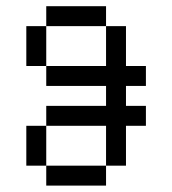

<svg xmlns="http://www.w3.org/2000/svg" viewBox="-20 -582 540 602"><path d="M437.5 -187.5V-250H375V-312.5H437.5V-375H375Q375 -375 375 -500H312.5Q312.5 -500 312.5 -375H125V-312.5H312.5V-250H125V-187.5H62.5Q62.5 -187.5 62.5 -62.5H125V0H312.5V-62.5H125Q125 -62.5 125 -187.5H312.5Q312.5 -187.5 312.5 -62.5H375Q375 -62.5 375 -187.5ZM125 -375Q125 -375 125 -500H62.5Q62.5 -500 62.5 -375ZM125 -500H312.5V-562.5H125Z"/></svg>

Font: CalcUnifontExMono
Style: Regular
Weight: 500
Version: Version 15.0.06